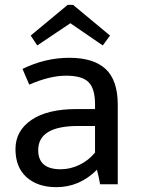

<svg xmlns="http://www.w3.org/2000/svg" viewBox="-20 -762 584 794"><path d="M90 -29C120.7 -1.7 161.7 12 213 12C277 12 333 -12 381 -60C387 -36 391.3 -16 394 0H467V-329C467 -396.3 450.3 -445.5 417 -476.5C383.7 -507.5 333.7 -523 267 -523C200.3 -523 135.7 -507.7 73 -477L101 -412C157.7 -436.7 208.3 -449 253 -449C297.7 -449 328.8 -440 346.5 -422C364.2 -404 373 -373.7 373 -331V-311H297C216.3 -311 154 -296 110 -266C66 -236 44 -195.8 44 -145.5C44 -95.2 59.3 -56.3 90 -29ZM138 -141C138 -207.7 193 -241 303 -241H373V-131C355.7 -109.7 334.3 -92.8 309 -80.5C283.7 -68.2 257.7 -62 231 -62C169 -62 138 -88.3 138 -141ZM260 -742 107 -615 134 -574 271 -666 405 -574 435 -615 282 -742Z"/></svg>

Font: Telex Regular
Style: Regular
Weight: 400
Designer: Andres Torresi
Foundry: Andres Torresi
Version: Version 1.001